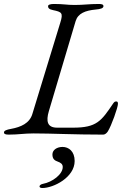

<svg xmlns="http://www.w3.org/2000/svg" viewBox="-40 -673 643 967"><path d="M4 5C54 5 80 -1 129 -1C222 -1 329 5 480 5C489 5 498 -3 503 -11C521 -39 554 -132 554 -150C554 -158 552 -162 546 -162C538 -162 536 -160 530 -152C470 -63 447 -30 328 -30H248C198 -30 191 -62 206 -113L341 -567C353 -606 390 -620 442 -625C465 -627 481 -631 481 -642C481 -650 474 -653 458 -653C408 -653 382 -648 336 -648C295 -648 282 -653 232 -653C216 -653 202 -650 202 -642C202 -633 207 -626 227 -622C271 -613 279 -608 264 -560L123 -99C109 -52 65 -33 16 -24C-7 -20 -20 -15 -20 -6C-20 2 -12 5 4 5ZM173 274C230 274 336 220 336 138C336 89 306 67 275 67C247 67 224 82 224 105C224 129 237 136 251 141C265 146 276 153 276 168C276 205 224 244 176 253C165 255 159 261 159 266C159 270 163 274 173 274Z"/></svg>

Font: EB Garamond
Style: Italic
Weight: 400
Italic angle: -17.2°
Designer: Georg Duffner and Octavio Pardo
Foundry: Georg Duffner
Version: Version 1.000;PS 001.000;hotconv 1.0.88;makeotf.lib2.5.64775